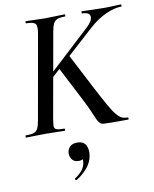

<svg xmlns="http://www.w3.org/2000/svg" viewBox="-96 -698 841 1046"><g transform="rotate(-10 324.0 -174.5)"><path d="M12 0Q9 0 9 -6Q9 -12 12 -12Q41 -12 56 -17Q71 -22 78.5 -37Q86 -52 91 -81L173 -544Q181 -587 170.5 -600Q160 -613 119 -613Q117 -613 117 -619Q117 -625 119 -625Q142 -625 168.5 -623.5Q195 -622 225 -622Q256 -622 285 -623.5Q314 -625 335 -625Q337 -625 337 -619Q337 -613 335 -613Q306 -613 291.5 -607Q277 -601 269.5 -586Q262 -571 257 -542L175 -81Q170 -52 169.5 -37Q169 -22 181 -17Q193 -12 225 -12Q228 -12 228 -6Q228 0 225 0Q201 0 177.5 -1Q154 -2 118 -2Q88 -2 61 -1Q34 0 12 0ZM485 0Q457 0 443 -1Q429 -2 421 -9Q413 -16 405.5 -32Q398 -48 385.5 -78Q373 -108 348 -156L251 -344L318 -402L417 -211Q453 -142 475.5 -102Q498 -62 514 -43Q530 -24 543.5 -18Q557 -12 576 -12Q579 -12 579 -6Q579 0 576 0Q540 0 517.5 0Q495 0 485 0ZM157 -271 438 -531Q475 -565 472.5 -589Q470 -613 429 -613Q427 -613 427 -619Q427 -625 429 -625Q449 -625 482.5 -623.5Q516 -622 550 -622Q585 -622 605.5 -623.5Q626 -625 645 -625Q648 -625 648 -619Q648 -613 645 -613Q608 -613 559 -591Q510 -569 462 -525L181 -270ZM243 275Q239 277 235.5 272.5Q232 268 236 265Q259 250 274 232.5Q289 215 293 195Q298 172 291.5 161.5Q285 151 277 149L308 134Q309 155 300 165Q291 175 272 175Q245 175 233.5 156.5Q222 138 225 118Q228 99 241.5 87Q255 75 280 75Q315 75 328 99.5Q341 124 334 161Q327 196 302 225Q277 254 243 275Z"/></g></svg>

Font: Cormorant Garamond Light SemiBold
Style: Italic
Weight: 600
Italic angle: -10°
Version: Version 4.001